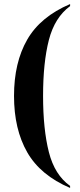

<svg xmlns="http://www.w3.org/2000/svg" viewBox="-20 -789 392 945"><path d="M325 136Q179 74 114 -39.5Q49 -153 49 -317Q49 -481 114 -594Q179 -707 325 -769V-759Q249 -703 220.5 -592Q192 -481 192 -317Q192 -153 220.5 -40.5Q249 72 325 126Z"/></svg>

Font: Noto Serif Display Condensed
Style: Bold
Weight: 700
Width: 3
Designer: Monotype Design Team
Foundry: Monotype Imaging Inc.
Version: Version 2.009